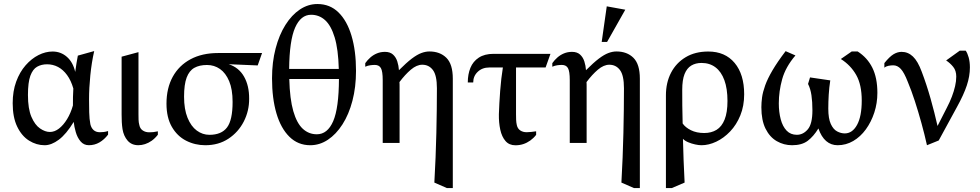

<svg xmlns="http://www.w3.org/2000/svg" viewBox="-20 -722 4950 970"><path d="M205.6 11.7Q164 11.7 126.8 -11.6Q89.6 -34.9 66.9 -82.2Q44.1 -129.4 44.1 -200.4Q44.1 -261.1 61.8 -309.6Q79.6 -358.1 109.4 -392.1Q139.3 -426.1 174.7 -443.9Q210.2 -461.7 245.6 -461.7Q287.1 -461.7 317.9 -434.8Q348.7 -407.9 360 -358.7Q362.8 -380.3 366.4 -402.3Q369.9 -424.2 373.3 -441L455.9 -464Q442.7 -405.4 436.3 -341.4Q429.9 -277.4 429.9 -220.3Q429.9 -188.6 430.7 -154.4Q431.5 -120.2 436.5 -94.6Q441 -75.4 453 -64.7Q465.1 -54 484 -54Q494.1 -54 503.2 -55Q512.3 -55.9 526 -59.9V-41.9Q506.6 -16.6 482.3 -2.5Q458 11.6 429 11.6Q403.3 11.6 387 -7.7Q370.8 -26.9 362.8 -54.7Q354.8 -82.4 352.4 -106.1Q314.5 -43.9 277.1 -16.1Q239.7 11.7 205.6 11.7ZM232 -55.3Q255.9 -55.3 278.2 -72.6Q300.4 -89.9 318.9 -120.1Q337.4 -150.4 348.4 -189.2Q348.3 -212.9 348.7 -232.1Q349.1 -251.4 350.5 -274.9Q339 -315.2 318.9 -342.7Q298.9 -370.1 273.2 -383.7Q247.6 -397.2 217.7 -397.2Q189.2 -397.2 167.5 -384.9Q145.7 -372.7 133.4 -339.3Q121.2 -305.9 121.2 -242.1Q121.2 -172.5 138.7 -131.7Q156.3 -90.8 182.2 -73.1Q208.1 -55.3 232 -55.3Z M678.9 11.6Q644.7 11.6 624.7 -11.6Q604.7 -34.8 599 -69.4Q596.3 -86.9 595.3 -105.4Q594.4 -124 594.4 -143V-435.6L679.6 -458.6V-145.4Q679.6 -131.3 680 -117Q680.4 -102.8 684 -90Q687.6 -71.9 701.3 -62.8Q714.9 -53.6 733.7 -53.6Q743.5 -53.6 753.9 -54.5Q764.3 -55.5 777.5 -58.5V-41.3Q763 -22.8 746.4 -11Q729.7 0.7 712.7 6.1Q695.8 11.6 678.9 11.6Z M1017.1 11.7Q965.2 11.7 920.1 -11.3Q875.1 -34.3 848.1 -81.3Q821.1 -128.3 821.1 -198.3Q821.1 -276.3 852.5 -333.8Q884 -391.2 942.4 -422.6Q1000.9 -454.1 1082 -454.1H1303.9L1281.9 -391.4L1135.5 -397.6Q1186.9 -380.9 1213 -334.8Q1239.1 -288.8 1238.7 -223.6Q1239.2 -162 1211.6 -108Q1183.9 -54.1 1134 -21.2Q1084.1 11.7 1017.1 11.7ZM1038.1 -40.9Q1098.8 -40.9 1126.9 -78.1Q1155.1 -115.2 1155.1 -207Q1155.1 -270.7 1137.7 -312Q1120.3 -353.3 1091.3 -373.5Q1062.2 -393.7 1025.9 -393.7Q987.4 -393.7 961.8 -379.3Q936.2 -365 923 -330.2Q909.9 -295.3 909.9 -233.3Q909.9 -170.2 927.5 -126.9Q945.1 -83.7 974.2 -62.3Q1003.4 -40.9 1038.1 -40.9Z M1547.6 11.7Q1485.6 11.7 1442.3 -30.9Q1398.9 -73.5 1376.6 -149.3Q1354.3 -225.1 1354.3 -326Q1354.3 -408.3 1372.4 -477.1Q1390.4 -545.9 1422.1 -596.2Q1453.7 -646.4 1495.1 -674.1Q1536.4 -701.7 1583.7 -701.7Q1646.7 -701.7 1689.9 -659.5Q1733.2 -617.3 1755.9 -541.2Q1778.6 -465 1778.6 -364Q1778.6 -281.7 1760.5 -212.9Q1742.5 -144.1 1710.3 -93.8Q1678.2 -43.6 1636.5 -15.9Q1594.9 11.7 1547.6 11.7ZM1580.6 -43.6Q1634.6 -43.6 1663.3 -109.7Q1691.9 -175.9 1692.4 -323H1441.5Q1444.1 -221.6 1461.8 -160.4Q1479.5 -99.3 1509.7 -71.4Q1539.9 -43.6 1580.6 -43.6ZM1440.8 -373.9H1691.6Q1689 -473 1670.8 -533Q1652.6 -592.9 1622.4 -620.2Q1592.2 -647.4 1551.7 -647.4Q1499.5 -647.4 1470.8 -582.1Q1442.2 -516.8 1440.8 -373.9Z M1913.5 0V-317Q1913.5 -362.1 1904.3 -378Q1895.2 -394 1873.4 -394Q1863.1 -394 1850.5 -392.3Q1838 -390.6 1825.3 -385V-403Q1836.7 -419 1851.3 -431.8Q1865.8 -444.6 1884.4 -452.3Q1903 -460 1925 -460Q1950.4 -460 1965.4 -446.5Q1980.4 -432.9 1987.2 -411.6Q1994 -390.3 1995.5 -367.4Q2033.3 -405.3 2060.3 -425.8Q2087.4 -446.2 2108.7 -454.1Q2129.9 -462 2149.3 -462Q2202.8 -462 2235.2 -429.9Q2267.6 -397.7 2267.6 -324.6V228H2237.5L2174.4 200.4Q2181.7 72.4 2184.5 -50.3Q2187.3 -173.1 2187.3 -276Q2187.3 -341.4 2167.1 -368.2Q2146.9 -395 2113.3 -395Q2085.1 -395 2055.6 -370Q2026.2 -345 1998.1 -307.3Q1998.5 -301.1 1998.6 -296.6Q1998.7 -292.2 1998.7 -285.8V0Z M2584 12Q2552.4 12 2533.8 -9.6Q2515.2 -31.1 2507.4 -66.9Q2499.6 -102.7 2500.4 -144.9Q2502.1 -198.2 2506.9 -262.6Q2511.8 -327 2520.6 -381.1H2451.9Q2416.5 -381.1 2393.6 -359.3Q2370.7 -337.6 2370.7 -305.5H2343.3Q2343.3 -346.8 2356.6 -379.3Q2369.8 -411.7 2398.9 -430.8Q2428.1 -450 2473.6 -450H2761L2736.4 -381.1H2587V-145Q2587 -131 2587.5 -117Q2588 -103 2591 -90Q2595 -72 2608.5 -63Q2621.9 -54 2640.9 -54Q2650.9 -54 2663.2 -55.4Q2675.6 -56.7 2688.6 -58.7V-40.7Q2675.7 -24 2658.9 -12Q2642.1 -0.1 2623.5 6Q2605 12 2584 12Z M2858.5 0V-317Q2858.5 -362.1 2849.3 -378Q2840.2 -394 2818.4 -394Q2808.1 -394 2795.5 -392.3Q2783 -390.6 2770.3 -385V-403Q2781.7 -419 2796.3 -431.8Q2810.8 -444.6 2829.4 -452.3Q2848 -460 2870 -460Q2895.4 -460 2910.4 -446.5Q2925.4 -432.9 2932.2 -411.6Q2939 -390.3 2940.5 -367.4Q2978.3 -405.3 3005.3 -425.8Q3032.4 -446.2 3053.7 -454.1Q3074.9 -462 3094.3 -462Q3147.8 -462 3180.2 -429.9Q3212.6 -397.7 3212.6 -324.6V228H3182.5L3119.4 200.4Q3126.7 72.4 3129.5 -50.3Q3132.3 -173.1 3132.3 -276Q3132.3 -341.4 3112.1 -368.2Q3091.9 -395 3058.3 -395Q3030.1 -395 3000.6 -370Q2971.2 -345 2943.1 -307.3Q2943.5 -301.1 2943.6 -296.6Q2943.7 -292.2 2943.7 -285.8V0ZM3019.8 -510.1 3045.4 -690 3139 -673 3047 -510.1Z M3344.3 228V-240.1Q3344.3 -305 3370.2 -354.6Q3396 -404.2 3443.9 -432.9Q3491.8 -461.7 3558.3 -461.7Q3643.2 -461.7 3691.4 -404.1Q3739.6 -346.4 3739.6 -245.7Q3739.6 -186.7 3720.2 -139.1Q3700.9 -91.6 3668.8 -57.9Q3636.7 -24.3 3598.7 -6.3Q3560.6 11.7 3523.9 11.7Q3510.2 11.7 3492 7.7Q3473.8 3.8 3457 -3.3Q3440.2 -10.3 3430.3 -20.6Q3431.7 31.7 3433.6 87.4Q3435.5 143.1 3438.7 200.4L3374.4 228ZM3537.9 -50Q3573.6 -50 3600 -66Q3626.3 -82 3640.8 -118Q3655.3 -154 3655.3 -212Q3655.3 -274 3639.6 -317Q3623.8 -360 3594.5 -382Q3565.3 -404 3524.4 -404Q3494.2 -404 3472.3 -390.8Q3450.4 -377.6 3438.5 -348Q3426.7 -318.4 3426.7 -268.4Q3426.7 -231.9 3427 -188.9Q3427.4 -145.9 3428.8 -98.2Q3442.2 -78.4 3470.5 -64.2Q3498.9 -50 3537.9 -50Z M3981.7 11.7Q3940.1 11.7 3904.4 -8.8Q3868.8 -29.3 3847.6 -71.8Q3826.5 -114.3 3826.5 -180.3Q3826.5 -203.3 3830 -230Q3833.6 -256.7 3845.7 -290.5Q3857.8 -324.3 3882.6 -366.6Q3907.4 -409 3949 -463.6L3998.6 -441.9Q3948.8 -383.7 3931.7 -322.2Q3914.6 -260.7 3914.6 -199.7Q3914.6 -155.7 3924.3 -119.3Q3934 -82.9 3954.1 -62Q3974.2 -41 4005.7 -41Q4037.5 -41 4060.9 -68.4Q4084.4 -95.7 4084.4 -164.9Q4084.4 -207.9 4079.5 -240.9Q4074.6 -273.9 4062.3 -297.9L4072.3 -330.9L4174.6 -315.9Q4169 -280.2 4166.8 -243.6Q4164.6 -207.1 4164.6 -173.1Q4164.6 -123.1 4177.3 -95.6Q4190 -68.1 4209.3 -58.1Q4228.6 -48 4247.7 -48Q4286.2 -48 4309.9 -91Q4333.6 -134.1 4333.6 -214.1Q4333.6 -294.1 4305.5 -343.5Q4277.4 -392.9 4228 -423.9L4283 -462H4313Q4361.6 -431 4387.1 -380Q4412.6 -328.9 4412.6 -252.9Q4412.6 -200.9 4397.1 -153.5Q4381.6 -106 4354.4 -68.5Q4327.2 -31.1 4290.6 -9.7Q4253.9 11.7 4211.7 11.7Q4178.4 11.7 4153.9 -9.4Q4129.4 -30.5 4114.6 -73Q4090.3 -33.1 4060.8 -10.7Q4031.2 11.7 3981.7 11.7Z M4663.1 11.7Q4651 -43.1 4635.1 -100.4Q4619.3 -157.8 4601.9 -211.3Q4584.5 -264.9 4566 -308.9Q4548.1 -355.3 4531 -373.7Q4514 -392 4493 -392Q4481 -392 4468.4 -389.5Q4455.9 -387 4447.9 -380V-403.3Q4473.6 -435.3 4493.8 -447.7Q4514.1 -460 4535 -460Q4567.5 -460 4592.2 -436.5Q4617 -413 4636.5 -360Q4661.2 -295 4681.4 -223.7Q4701.5 -152.3 4716.5 -85.6L4762.9 -176.5Q4778.6 -206.4 4789 -233.8Q4799.4 -261.2 4805.2 -286.6Q4811.1 -312 4811.1 -335Q4811.1 -364.9 4795.9 -383.9Q4780.6 -403 4760 -416.6L4828.9 -466.1H4858.9Q4867.9 -453.1 4874 -431.1Q4880 -409.1 4880 -381.1Q4880 -337.6 4864.5 -290.6Q4849 -243.6 4814.6 -181.3L4722.5 -12.3Z"/></svg>

Font: Ancizar Serif Light
Style: Regular
Weight: 300
Designer: Cesar Puertas, Viviana Monsalve, Julian Moncada, Julian Prieto, Jose Castro, Felipe Aragon, Mariel Hernandez, Sara Alarc
Version: Version 8.100